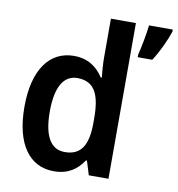

<svg xmlns="http://www.w3.org/2000/svg" viewBox="-85 -837 854 923"><g transform="rotate(10 342.0 -375.0)"><path d="M238 10C308 10 351 -21 382 -68H387L408 0H504V-760H382V-567C382 -540 385 -500 388 -473H383C352 -521 307 -553 239 -553C121 -553 46 -454 46 -271C46 -88 120 10 238 10ZM684 -750V-760H568C564 -720 550 -647 541 -613V-600H612C642 -646 670 -707 684 -750ZM274 -90C205 -90 170 -151 170 -270C170 -386 205 -451 273 -451C357 -451 386 -391 386 -274V-253C386 -143 354 -90 274 -90Z"/></g></svg>

Font: Noto Sans Thai Looped SemiCondensed SemiBold
Style: Regular
Weight: 600
Width: 4
Designer: Sasikarn Vongin, Ben Mitchell
Foundry: The Fontpad Ltd
Version: Version 1.001